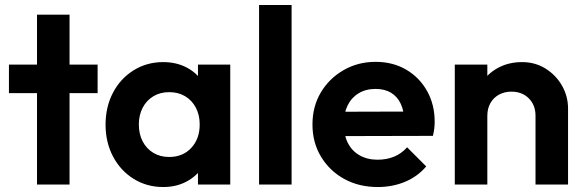

<svg xmlns="http://www.w3.org/2000/svg" viewBox="-20 -743 2355 773"><path d="M129 0V-684H260V0ZM16 -368V-483H373V-368Z M637 10Q571 10 518 -23Q465 -56 435 -113Q405 -170 405 -241Q405 -313 435 -370Q465 -427 518 -460Q571 -493 637 -493Q689 -493 730 -472Q771 -451 795.5 -413.5Q820 -376 822 -329V-155Q820 -107 795.5 -70Q771 -33 730 -11.5Q689 10 637 10ZM661 -111Q716 -111 750 -147.5Q784 -184 784 -242Q784 -280 768.5 -309.5Q753 -339 725.5 -355.5Q698 -372 661 -372Q625 -372 597.5 -355.5Q570 -339 554.5 -309.5Q539 -280 539 -242Q539 -203 554.5 -173.5Q570 -144 597.5 -127.5Q625 -111 661 -111ZM777 0V-130L798 -248L777 -364V-483H907V0Z M1023 0V-723H1154V0Z M1501 10Q1425 10 1366 -22.5Q1307 -55 1272.5 -112Q1238 -169 1238 -242Q1238 -314 1271.5 -370.5Q1305 -427 1363 -460.5Q1421 -494 1492 -494Q1562 -494 1615.5 -462.5Q1669 -431 1699.5 -376.5Q1730 -322 1730 -253Q1730 -240 1728.5 -226.5Q1727 -213 1723 -196L1317 -195V-293L1662 -294L1609 -253Q1607 -296 1593.5 -325Q1580 -354 1554.5 -369.5Q1529 -385 1492 -385Q1453 -385 1424 -367.5Q1395 -350 1379.5 -318.5Q1364 -287 1364 -244Q1364 -200 1380.5 -167.5Q1397 -135 1428 -117.5Q1459 -100 1500 -100Q1537 -100 1567 -112.5Q1597 -125 1619 -150L1696 -73Q1661 -32 1610.5 -11Q1560 10 1501 10Z M2136 0V-277Q2136 -320 2109 -347Q2082 -374 2039 -374Q2011 -374 1989 -362Q1967 -350 1954.5 -328Q1942 -306 1942 -277L1891 -303Q1891 -360 1915.5 -402.5Q1940 -445 1983.5 -469Q2027 -493 2082 -493Q2135 -493 2177 -466.5Q2219 -440 2243 -397.5Q2267 -355 2267 -306V0ZM1811 0V-483H1942V0Z"/></svg>

Font: Outfit Thin SemiBold
Style: Regular
Weight: 600
Version: Version 1.100;gftools[0.9.27]